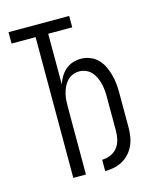

<svg xmlns="http://www.w3.org/2000/svg" viewBox="-112 -812 724 896"><g transform="rotate(-15 250.0 -363.5)"><path d="M284 8V-47Q305 -47 325 -55.5Q345 -64 358 -80.5Q371 -97 376 -118Q381 -139 381 -160V-325Q381 -341 379.5 -357.5Q378 -374 374 -390Q370 -406 363 -421Q356 -436 345 -448Q334 -460 318.5 -466.5Q303 -473 287 -473Q270 -473 254.5 -466.5Q239 -460 228 -448Q217 -436 210 -421Q203 -406 199 -390Q195 -374 194 -357.5Q193 -341 193 -325V0H132V-680H16V-735H309V-680H193V-435Q199 -454 209.5 -471.5Q220 -489 235 -502Q250 -515 269.5 -521.5Q289 -528 309 -528Q332 -528 353.5 -519.5Q375 -511 391 -494.5Q407 -478 416.5 -457.5Q426 -437 432 -415Q438 -393 440 -370.5Q442 -348 442 -325V-160Q442 -139 438.5 -117Q435 -95 426 -75Q417 -55 402 -38.5Q387 -22 368 -11.5Q349 -1 327.5 3.5Q306 8 284 8Z"/></g></svg>

Font: Iosevka Custom Light
Style: Regular
Weight: 300
Monospace: yes
Designer: Belleve Invis
Foundry: Belleve Invis
Version: Version 27.3.5